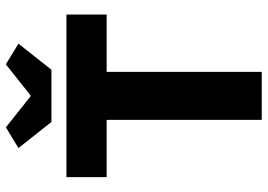

<svg xmlns="http://www.w3.org/2000/svg" viewBox="-146 -746 893 640"><g transform="rotate(-90 300.0 -426.5)"><path d="M220 0V-517H29V-651H571V-517H380V0ZM213 -701 126 -811 195 -853 298 -771H302L405 -853L474 -811L387 -701Z"/></g></svg>

Font: Source Code Pro ExtraBold
Style: Regular
Weight: 800
Monospace: yes
Designer: Paul D. Hunt, Teo Tuominen
Foundry: Adobe Systems Incorporated
Version: Version 1.018;hotconv 1.0.116;makeotfexe 2.5.65601